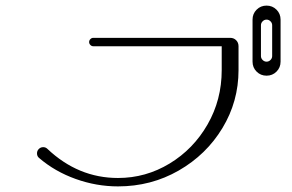

<svg xmlns="http://www.w3.org/2000/svg" viewBox="-20 -750 1040 685"><path d="M120 -186Q112 -192 112 -203Q112 -212 118.5 -218.5Q125 -225 134 -225Q143 -225 149 -219Q259 -115 401 -115Q500 -115 585 -166.5Q670 -218 720.5 -306Q771 -394 771 -500V-585H313Q307 -585 302.5 -589.5Q298 -594 298 -600Q298 -606 302.5 -610.5Q307 -615 313 -615H801Q814 -615 822.5 -606.5Q831 -598 831 -585V-500Q831 -388 773.5 -293Q716 -198 617.5 -141.5Q519 -85 401 -85Q324 -85 250 -111.5Q176 -138 120 -186ZM881 -530V-680Q881 -701 895.5 -715.5Q910 -730 931 -730Q952 -730 966.5 -715.5Q981 -701 981 -680V-530Q981 -509 966.5 -494.5Q952 -480 931 -480Q910 -480 895.5 -494.5Q881 -509 881 -530ZM951 -550V-660Q951 -668 945 -674Q939 -680 931 -680Q923 -680 917 -674Q911 -668 911 -660V-550Q911 -542 917 -536Q923 -530 931 -530Q939 -530 945 -536Q951 -542 951 -550Z"/></svg>

Font: GL-CurulMinamoto Light
Style: Regular
Weight: 300
Designer: Eunice (kana); Ryoko NISHIZUKA 西塚涼子 (ideographs); Frank Grießhammer (Latin, Greek & Cyrillic); Wenlong ZHANG
Foundry: Gutenberg Labo; Adobe
Version: Version 1.002